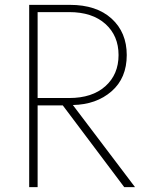

<svg xmlns="http://www.w3.org/2000/svg" viewBox="-20 -770 604 790"><path d="M100.1 -750H267.6Q377 -750 439.2 -693.4Q501.5 -636.7 501.5 -543.5Q501.5 -448.7 439 -394.3Q376.5 -339.8 279.8 -337.9L535.6 0H491.2L238.3 -336.4H134.8V0H100.1ZM134.8 -720.2V-366.7H264.6Q359.4 -366.7 413.6 -415.3Q467.8 -463.9 467.8 -543.5Q467.8 -623 413.6 -671.6Q359.4 -720.2 264.6 -720.2Z"/></svg>

Font: Spartan MB ExtLt
Style: Regular
Weight: 200
Designer: Matt Bailey, Mirko Velimirovic
Foundry: Matt Bailey
Version: Version 1.005